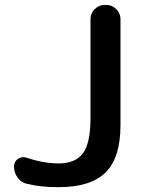

<svg xmlns="http://www.w3.org/2000/svg" viewBox="-20 -774 578 782"><path d="M88.9 -25.4Q65.4 -31.2 51.3 -51.3Q37.1 -71.3 37.1 -95.7Q37.1 -115.2 52.7 -127Q63.5 -133.8 75.2 -133.8Q81.1 -133.8 87.9 -131.8Q158.2 -108.4 218.8 -108.4Q287.1 -108.4 317.9 -149.9Q348.6 -191.4 348.6 -293V-696.3Q348.6 -719.7 365.7 -736.8Q382.8 -753.9 406.2 -753.9H413.1Q436.5 -753.9 453.6 -736.8Q470.7 -719.7 470.7 -696.3V-263.7Q470.7 -131.8 410.2 -71.8Q349.6 -11.7 218.8 -11.7Q215.8 -11.7 212.9 -11.7Q146.5 -11.7 88.9 -25.4Z"/></svg>

Font: Gen Jyuu Gothic Medium
Style: Regular
Weight: 500
Designer: [Source Han Sans]
Ryoko NISHIZUKA  (kana & ideographs); Paul D. Hunt (Latin, Greek & Cyrillic); Wenlong ZHANG  (bopomofo
Version: Version 1.002.20150607